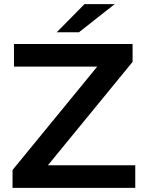

<svg xmlns="http://www.w3.org/2000/svg" viewBox="-20 -914 703 934"><path d="M41 0V-87L453 -590H48V-700H625V-613L213 -110H638V0ZM256 -757 391 -894H538L364 -757Z"/></svg>

Font: Montserrat SemiBold
Style: Regular
Weight: 600
Designer: Julieta Ulanovsky
Foundry: Julieta Ulanovsky
Version: Version 9.000; ttfautohint (v1.8.4.7-5d5b)